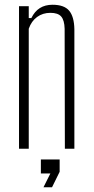

<svg xmlns="http://www.w3.org/2000/svg" viewBox="-20 -626 395 808"><path d="M60 0V-600H101V-550H112Q139 -606 201 -606Q250 -606 271 -581Q292 -556 293 -503V0H253L252 -505Q251 -541 237.5 -556.5Q224 -572 192 -572Q160 -572 136 -554.5Q112 -537 101 -505V0ZM152 104V45H231V97L199 162H163L192 104Z"/></svg>

Font: Big Shoulders Text Thin
Style: Regular
Weight: 100
Designer: Patric King
Foundry: XO Type Co
Version: Version 1.000; ttfautohint (v1.8.2)